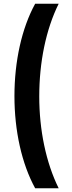

<svg xmlns="http://www.w3.org/2000/svg" viewBox="-20 -852 388 1037"><path d="M170 165H297C228 26 192 -151 192 -331C192 -516 228 -693 297 -832H170C97 -699 58 -520 58 -333C58 -147 97 32 170 165Z"/></svg>

Font: Noto Sans Devanagari ExtraCondensed ExtraBold
Style: Regular
Weight: 800
Width: 2
Designer: Jelle Bosma - Monotype Design Team
Foundry: Monotype Imaging Inc.
Version: Version 2.004